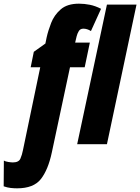

<svg xmlns="http://www.w3.org/2000/svg" viewBox="-128 -785 763 1045"><path d="M-35 240Q55 240 94.5 189.5Q134 139 154 45L253 -419H333L361 -553H281L289 -587Q293 -603 301 -616Q309 -629 326 -629Q346 -629 367 -616L422 -737Q391 -753 361 -759Q331 -765 302 -765Q238 -765 202.5 -734Q167 -703 150.5 -660.5Q134 -618 126 -582L119 -548L56 -503L39 -419H91L-3 32Q-8 58 -17 78.5Q-26 99 -58 99Q-67 99 -83 96.5Q-99 94 -107 89L-108 229Q-88 236 -70 238Q-52 240 -35 240ZM292 0 454 -760H615L454 0Z"/></svg>

Font: Noto Sans Display Condensed Black
Style: Italic
Weight: 900
Width: 3
Italic angle: -192°
Designer: Monotype Design Team
Foundry: Monotype Imaging Inc.
Version: Version 1.900